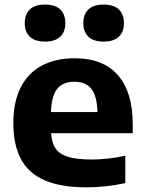

<svg xmlns="http://www.w3.org/2000/svg" viewBox="-20 -811 634 842"><path d="M562 -227H204Q207 -183.5 224.5 -158.8Q242 -134 279.8 -122.8Q317.5 -111.5 383.5 -111.5Q451 -111.5 529.5 -128V-8Q444 10.5 358.5 10.5Q248.5 10.5 177.8 -19.5Q107 -49.5 72.8 -111.8Q38.5 -174 38.5 -272.5Q38.5 -362.5 70 -426Q101.5 -489.5 162 -522.5Q222.5 -555.5 308.5 -555.5Q432.5 -555.5 497.2 -481.2Q562 -407 562 -267.5ZM203.5 -319.5H407.5Q405.5 -390 380.8 -421.2Q356 -452.5 306.5 -452.5Q256 -452.5 230.8 -421.2Q205.5 -390 203.5 -319.5ZM88.5 -709.5Q88.5 -748.5 111 -769.8Q133.5 -791 177.5 -791Q221.5 -791 244 -769.8Q266.5 -748.5 266.5 -709.5Q266.5 -671 244 -649.8Q221.5 -628.5 177.5 -628.5Q133.5 -628.5 111 -649.8Q88.5 -671 88.5 -709.5ZM345.5 -709.5Q345.5 -748.5 368 -769.8Q390.5 -791 434.5 -791Q478.5 -791 501 -769.8Q523.5 -748.5 523.5 -709.5Q523.5 -671 501 -649.8Q478.5 -628.5 434.5 -628.5Q390.5 -628.5 368 -649.8Q345.5 -671 345.5 -709.5Z"/></svg>

Font: Encode Sans Semi Expanded
Style: Bold
Weight: 700
Width: 6
Designer: Multiple Designers
Foundry: Impallari Type
Version: Version 2.000